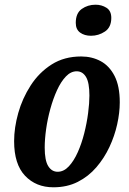

<svg xmlns="http://www.w3.org/2000/svg" viewBox="-20 -786 547 816"><path d="M207 10Q133 10 86.5 -39Q40 -88 40 -186Q40 -243 57.5 -305.5Q75 -368 110.5 -423Q146 -478 199.5 -512Q253 -546 325 -546Q371 -546 408 -526Q445 -506 467 -463Q489 -420 489 -351Q489 -307 478 -257.5Q467 -208 445 -161Q423 -114 389.5 -75Q356 -36 310.5 -13Q265 10 207 10ZM225 -56Q251 -56 272.5 -79Q294 -102 310.5 -139Q327 -176 338 -219.5Q349 -263 354.5 -305.5Q360 -348 360 -380Q360 -435 345.5 -459Q331 -483 306 -483Q281 -483 260 -461Q239 -439 222.5 -403Q206 -367 194 -323.5Q182 -280 176 -237Q170 -194 170 -159Q170 -104 185 -80Q200 -56 225 -56ZM367 -634Q339 -634 320.5 -647.5Q302 -661 302 -689Q302 -730 327.5 -748Q353 -766 386 -766Q412 -766 432.5 -753Q453 -740 453 -710Q453 -670 426 -652Q399 -634 367 -634Z"/></svg>

Font: Noto Serif ExtraCondensed
Style: Bold Italic
Weight: 700
Width: 2
Italic angle: -12°
Designer: Monotype Design Team
Foundry: Monotype Imaging Inc.
Version: Version 2.013; ttfautohint (v1.8.4.7-5d5b)